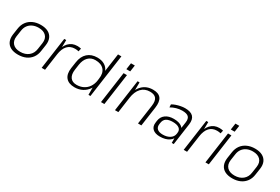

<svg xmlns="http://www.w3.org/2000/svg" viewBox="74 -1793 4154 2853"><g transform="rotate(30 2151.0 -366.5)"><path d="M274 7Q198 7 147.5 -19.5Q97 -46 75 -96Q53 -146 62 -216L78 -324Q88 -394 124 -443.5Q160 -493 218.5 -520Q277 -547 352 -547Q428 -547 478.5 -520.5Q529 -494 551.5 -444Q574 -394 564 -324L548 -216Q539 -146 502.5 -96Q466 -46 408 -19.5Q350 7 274 7ZM282 -46Q368 -46 424 -91.5Q480 -137 490 -216L506 -324Q517 -403 473.5 -448.5Q430 -494 344 -494Q288 -494 243.5 -473.5Q199 -453 171.5 -415Q144 -377 137 -324L121 -216Q111 -138 154 -92Q197 -46 282 -46Z M755 -540H789L786 -346L737 0H679ZM756 -305Q773 -424 830.5 -485.5Q888 -547 979 -547Q995 -547 1011 -545Q1027 -543 1043 -539L1031 -486Q1004 -494 968 -494Q889 -494 840.5 -442Q792 -390 777 -285Z M1245 7Q1142 7 1094 -51Q1046 -109 1061 -216L1077 -324Q1092 -431 1156 -489Q1220 -547 1323 -547Q1396 -547 1446.5 -517Q1497 -487 1519 -432Q1541 -377 1530 -301L1522 -245Q1512 -168 1474 -111.5Q1436 -55 1377 -24Q1318 7 1245 7ZM1252 -40Q1317 -40 1368 -66Q1419 -92 1451.5 -140Q1484 -188 1494 -254L1498 -289Q1513 -388 1464 -443.5Q1415 -499 1316 -499Q1242 -499 1194.5 -451Q1147 -403 1134 -315L1121 -223Q1109 -137 1143.5 -88.5Q1178 -40 1252 -40ZM1482 -173 1562 -740H1620L1516 0H1482Z M1831 -540 1755 0H1697L1773 -540ZM1861 -722 1845 -612H1779L1795 -722Z M2379 -330Q2391 -418 2360 -458.5Q2329 -499 2252 -499Q2162 -499 2105 -438.5Q2048 -378 2032 -265L1991 -201L2001 -265Q2022 -401 2093 -474Q2164 -547 2278 -547Q2374 -547 2413.5 -494Q2453 -441 2437 -330L2390 0H2332ZM2013 -540H2047L2045 -356L1995 0H1937Z M2910 -173 2938 -369Q2947 -435 2916.5 -464.5Q2886 -494 2809 -494Q2760 -494 2710.5 -480Q2661 -466 2617 -440L2614 -490Q2642 -507 2678 -519.5Q2714 -532 2753 -539.5Q2792 -547 2827 -547Q2925 -547 2967 -502.5Q3009 -458 2997 -369L2945 0H2911ZM2709 7Q2626 7 2584 -32.5Q2542 -72 2552 -143L2556 -175Q2566 -246 2620 -286Q2674 -326 2761 -326Q2853 -326 2901.5 -288Q2950 -250 2940 -180L2935 -146Q2925 -74 2864.5 -33.5Q2804 7 2709 7ZM2731 -40Q2805 -40 2853 -71.5Q2901 -103 2908 -156L2910 -172Q2918 -223 2881 -251Q2844 -279 2770 -279Q2702 -279 2662 -254Q2622 -229 2614 -167L2612 -153Q2604 -98 2635.5 -69Q2667 -40 2731 -40Z M3192 -540H3226L3223 -346L3174 0H3116ZM3193 -305Q3210 -424 3267.5 -485.5Q3325 -547 3416 -547Q3432 -547 3448 -545Q3464 -543 3480 -539L3468 -486Q3441 -494 3405 -494Q3326 -494 3277.5 -442Q3229 -390 3214 -285Z M3623 -540 3547 0H3489L3565 -540ZM3653 -722 3637 -612H3571L3587 -722Z M3950 7Q3874 7 3823.5 -19.5Q3773 -46 3751 -96Q3729 -146 3738 -216L3754 -324Q3764 -394 3800 -443.5Q3836 -493 3894.5 -520Q3953 -547 4028 -547Q4104 -547 4154.5 -520.5Q4205 -494 4227.5 -444Q4250 -394 4240 -324L4224 -216Q4215 -146 4178.5 -96Q4142 -46 4084 -19.5Q4026 7 3950 7ZM3958 -46Q4044 -46 4100 -91.5Q4156 -137 4166 -216L4182 -324Q4193 -403 4149.5 -448.5Q4106 -494 4020 -494Q3964 -494 3919.5 -473.5Q3875 -453 3847.5 -415Q3820 -377 3813 -324L3797 -216Q3787 -138 3830 -92Q3873 -46 3958 -46Z"/></g></svg>

Font: Pathway Extreme 8pt Thin 12pt
Style: Italic
Weight: 100
Italic angle: -8°
Version: Version 1.001;gftools[0.9.26]